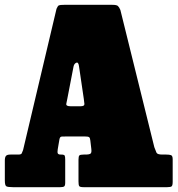

<svg xmlns="http://www.w3.org/2000/svg" viewBox="-20 -775 735 795"><path d="M0 -28.5V-110.5Q0 -123.5 4.5 -129.2Q9 -135 23 -135H55.5Q68 -135 70 -140.2Q72 -145.5 75.5 -153.5L214 -738.5Q219 -750.5 223.8 -752.8Q228.5 -755 245.5 -755H445.5Q463 -755 468.2 -750.2Q473.5 -745.5 478.5 -733.5L619 -165.5Q624.5 -151.5 627.8 -143.2Q631 -135 652.5 -135H668.5Q681.5 -135 688.2 -132.5Q695 -130 695 -115.5V-22.5Q695 -7.5 691 -3.8Q687 0 672.5 0H325.5Q310.5 0 307.8 -4.8Q305 -9.5 305 -24.5V-113.5Q305 -128 308.8 -131.5Q312.5 -135 326.5 -135H333.5Q351.5 -135 355.8 -139.8Q360 -144.5 358 -159.5L354 -193.5Q353 -204 349 -207Q345 -210 330.5 -210H257Q242.5 -210 235.2 -209.5Q228 -209 226 -197.5L219 -156.5Q217 -144 219.5 -139.5Q222 -135 231.5 -135H233.5Q245.5 -135 247.8 -130.8Q250 -126.5 250 -114.5V-18.5Q250 -6 245.5 -3Q241 0 229.5 0H33Q12 0 6 -3.8Q0 -7.5 0 -28.5ZM284.5 -499.5 259 -367.5Q256.5 -355.5 254.5 -345.2Q252.5 -335 272.5 -335H313Q330.5 -335 329.5 -344.8Q328.5 -354.5 327 -365.5L307 -501.5Q304.5 -519 295.8 -515.2Q287 -511.5 284.5 -499.5Z"/></svg>

Font: Besley* Condensed Fatface
Style: Regular
Weight: 900
Width: 3
Designer: Owen Earl
Foundry: indestructible type*
Version: Version 3.000; ttfautohint (v1.8.3)